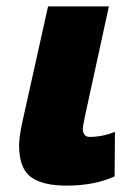

<svg xmlns="http://www.w3.org/2000/svg" viewBox="-20 -573 427 603"><path d="M40 -116Q40 -143 50 -189L131 -553H322L247 -209Q240 -174 240 -168Q240 -157 245.5 -150Q251 -143 261 -143Q302 -143 341 -159L340 -19Q276 10 189 10Q113 10 76.5 -17.5Q40 -45 40 -116Z"/></svg>

Font: Noto Sans Display Black
Style: Italic
Weight: 900
Italic angle: -12°
Designer: Monotype Design team
Foundry: Monotype Imaging Inc.
Version: Version 1.000